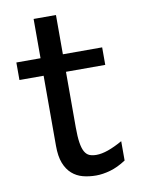

<svg xmlns="http://www.w3.org/2000/svg" viewBox="-77 -699 562 764"><g transform="rotate(-10 204.0 -316.5)"><path d="M14.6 -485.8H112.3V-644.5H202.6V-485.8H361.3V-415H202.6V-190.4Q202.6 -152.8 206.3 -128.9Q210 -105 217.5 -91.6Q225.1 -78.1 236.8 -73.2Q248.5 -68.4 265.1 -68.4Q286.1 -68.4 312.5 -77.6Q338.9 -86.9 371.1 -105V-26.9Q337.4 -4.9 306.6 3.7Q275.9 12.2 250 12.2Q221.2 12.2 196.3 5.6Q171.4 -1 152.6 -17.6Q133.8 -34.2 123 -61.8Q112.3 -89.4 112.3 -131.8V-415H14.6Z"/></g></svg>

Font: Andika Eur
Style: Regular
Weight: 400
Designer: Victor Gaultney, Annie Olsen, Julie Remington, Don Collingsworth, Eric Hays, Becca Hirsbrunner
Foundry: SIL International
Version: Version 5.000